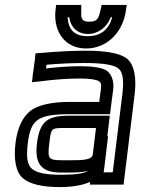

<svg xmlns="http://www.w3.org/2000/svg" viewBox="-20 -725 578 780"><path d="M485 0 527 -342C535 -408 526 -459 499 -484C473 -508 413 -519 330 -519C276 -519 215 -516 147 -510L124 -508L122 -485L113 -419L110 -391L139 -394C200 -402 254 -406 303 -406C346 -406 370 -402 382 -395C390 -390 392 -384 390 -363L383 -311H263C192 -311 135 -299 104 -275C71 -250 50 -202 43 -144C35 -78 44 -26 73 -1C100 23 153 35 223 35C272 35 315 28 346 14L345 25H370H457H482L485 0ZM180 -141C189 -208 184 -205 256 -205H370L357 -98C354 -72 303 -74 251 -74H233C176 -74 173 -80 180 -141ZM130 -141C121 -64 144 -24 227 -24H245C270 -24 306 -23 338 -31C320 -20 286 -15 229 -15C165 -15 128 -23 109 -40C91 -56 86 -86 93 -144C99 -194 111 -221 131 -236C152 -253 191 -261 257 -261H402H427L430 -286L440 -363C444 -395 433 -425 412 -439C393 -450 356 -456 309 -456C266 -456 219 -453 167 -447L169 -462C226 -467 277 -469 324 -469C403 -469 446 -461 463 -445C479 -430 484 -400 477 -342L438 -25H401L404 -46L419 -171H416L423 -230L426 -255H401H262C172 -255 141 -232 130 -141ZM470 -705H416H393L388 -682C380 -645 371 -637 343 -637C315 -637 308 -645 310 -682V-705H288H234H208L205 -679C198 -597 243 -528 330 -528C417 -528 479 -597 491 -679L495 -705H470ZM436 -655C422 -605 390 -578 336 -578C282 -578 257 -605 255 -655H261C267 -614 295 -587 337 -587C379 -587 414 -614 430 -655H436Z"/></svg>

Font: Gamestation Text Outline
Style: Italic
Weight: 400
Designer: Jonas Hecksher
Foundry: Jonas Hecksher, Playtypeª, e-types AS
Version: Version 1.003